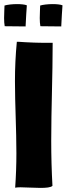

<svg xmlns="http://www.w3.org/2000/svg" viewBox="-37 -912 325 937"><path d="M88 -783V-785C88 -803 94 -884 94 -886C85 -890 66 -892 46 -892C23 -892 -2 -889 -15 -885C-15 -875 -17 -849 -17 -824C-17 -809 -16 -794 -14 -784H-11L86 -783ZM262 -783V-785C262 -803 268 -884 268 -886C259 -890 240 -892 220 -892C197 -892 172 -889 159 -885C159 -875 157 -849 157 -824C157 -809 158 -794 160 -784H163L260 -783ZM37 4C42 3 51 2 62 2C88 2 127 5 160 5C188 5 211 3 219 -5C215 -77 213 -150 213 -224C213 -382 220 -543 220 -699V-703H196C136 -703 110 -705 86 -706C77 -706 52 -709 45 -708V-706C39 -644 36 -581 36 -516C36 -401 43 -283 43 -164C43 -108 41 -52 37 4Z"/></svg>

Font: HEYCLAY
Style: Regular
Weight: 400
Designer: Marcelo Magalhaes
Foundry: Marcelo Magalhães
Version: Version 1.300;hotconv 1.0.109;makeotfexe 2.5.65596